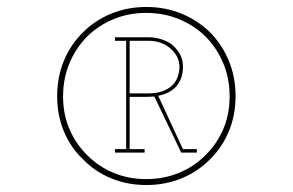

<svg xmlns="http://www.w3.org/2000/svg" viewBox="-20 -648 841 551"><path d="M231 -202Q198 -234 179.5 -277Q161 -320 161 -371Q161 -423 179.5 -467Q198 -511 231 -544Q264 -576 307 -593.5Q350 -611 399 -611Q449 -611 492.5 -593.5Q536 -576 569 -544Q602 -511 620.5 -467Q639 -423 639 -371Q639 -320 620.5 -277Q602 -234 569 -202Q536 -169 492.5 -151.5Q449 -134 399 -134Q350 -134 307 -151.5Q264 -169 231 -202ZM582 -190Q617 -224 636.5 -270.5Q656 -317 656 -372Q656 -427 636.5 -474Q617 -521 582 -556Q547 -590 500.5 -609Q454 -628 400 -628Q346 -628 299.5 -609Q253 -590 219 -556Q183 -521 163.5 -474Q144 -427 144 -372Q144 -317 163.5 -270.5Q183 -224 219 -190Q253 -155 299.5 -136Q346 -117 400 -117Q454 -117 500.5 -136Q547 -155 582 -190ZM395 -210V-220H352V-370H401Q407 -370 412.5 -370.5Q418 -371 423 -371L500 -210H545V-220H505L434 -373Q469 -380 487 -401.5Q505 -423 505 -456Q505 -479 495 -495Q485 -511 471 -522Q456 -532 439 -536.5Q422 -541 409 -541H310V-531H342V-220H310V-210ZM352 -531H405Q444 -531 469.5 -508.5Q495 -486 495 -456Q495 -444 491 -430.5Q487 -417 477 -406Q466 -394 448.5 -387Q431 -380 405 -380H352Z"/></svg>

Font: Josefin Slab Thin ExtraLight
Style: Regular
Weight: 250
Version: Version 2.000